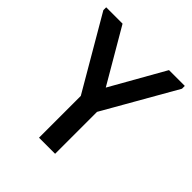

<svg xmlns="http://www.w3.org/2000/svg" viewBox="-191 -831 962 962"><g transform="rotate(45 290.5 -350.0)"><path d="M350 -297V0H236V-296L12 -680V-700H128L295 -414L457 -700H569V-680Z"/></g></svg>

Font: Tilda Sans Semibold
Style: Regular
Weight: 600
Designer: ParaType Ltd
Foundry: ParaType Ltd
Version: Version 1.009